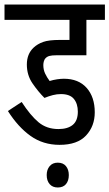

<svg xmlns="http://www.w3.org/2000/svg" viewBox="-20 -642 485 851"><path d="M250 -225Q232 -225 214.5 -220.5Q197 -216 177 -208Q149 -236 124 -272.5Q99 -309 99 -356Q99 -403 129 -431Q146 -447 171 -456Q196 -465 245 -465H288V-554H0V-622H445V-554H363V-397H230Q210 -397 199 -394Q188 -391 181 -383Q177 -379 174.5 -370.5Q172 -362 172 -354Q172 -333 180 -316Q188 -299 200 -283Q216 -288 233 -290.5Q250 -293 263 -293Q328 -293 364 -252.5Q400 -212 400 -144Q400 -83 361.5 -41.5Q323 0 244 0Q171 0 115.5 -39.5Q60 -79 15 -150L76 -190Q115 -130 151 -100Q187 -70 239 -70Q280 -70 302.5 -88.5Q325 -107 325 -147Q325 -182 307.5 -203.5Q290 -225 250 -225ZM187 134Q187 110 200 94.5Q213 79 236 79Q260 79 272.5 94.5Q285 110 285 134Q285 159 272.5 174Q260 189 236 189Q213 189 200 174Q187 159 187 134Z"/></svg>

Font: Noto Sans ExtraCondensed
Style: Regular
Weight: 400
Width: 2
Designer: Monotype Design Team
Foundry: Monotype Imaging Inc.
Version: Version 2.013; ttfautohint (v1.8.4.7-5d5b)